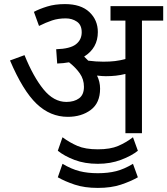

<svg xmlns="http://www.w3.org/2000/svg" viewBox="-20 -652 819 940"><path d="M470 -218Q470 -148 424.5 -114Q379 -80 312 -80Q226 -80 159 -144Q92 -208 29 -356L100 -382Q143 -276 193 -214.5Q243 -153 305 -153Q343 -153 367 -170.5Q391 -188 391 -227Q391 -264 370.5 -293Q350 -322 318 -347Q291 -342 260 -341L255 -411Q323 -413 351.5 -435Q380 -457 380 -494Q380 -530 356.5 -546Q333 -562 302 -562Q265 -562 235 -552Q205 -542 171 -525L146 -594Q172 -608 210.5 -620Q249 -632 298 -632Q376 -632 417.5 -593Q459 -554 459 -495Q459 -417 392 -375Q403 -365 412 -355Q450 -350 486 -350Q518 -350 543 -353Q568 -356 594 -363V-551H521V-622H779V-551H675V0H594V-290Q570 -284 547 -281.5Q524 -279 498 -279Q481 -279 455 -282Q470 -252 470 -218ZM459 150Q395 150 345 131Q295 112 263 86L286 20Q321 46 359.5 62.5Q398 79 459 79Q520 79 558.5 62.5Q597 46 631 20L655 86Q624 111 572.5 130.5Q521 150 459 150ZM459 268Q394 268 346 252Q298 236 263 216L286 150Q330 176 369.5 186Q409 196 459 196Q509 196 548.5 186Q588 176 631 150L655 216Q620 236 572 252Q524 268 459 268Z"/></svg>

Font: Noto Sans
Style: Regular
Weight: 400
Designer: Monotype Design Team
Foundry: Monotype Imaging Inc.
Version: Version 2.007